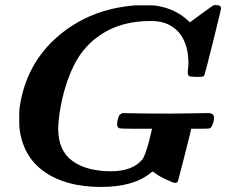

<svg xmlns="http://www.w3.org/2000/svg" viewBox="-20 -723 927 759"><path d="M803 -276Q826 -276 826 -258Q826 -241 817 -223Q814 -219 810 -216Q806 -214 771 -214H736Q736 -211 710 -109Q684 -7 683 -5Q678 0 671 0Q665 0 635.5 -14Q606 -28 597 -36Q593 -38 590 -40.5Q587 -43 586 -44Q585 -45 582.5 -44Q580 -43 576 -40Q509 16 379 16Q241 16 155.5 -44Q70 -104 57 -217Q56 -225 56 -255Q56 -285 57 -294Q81 -469 208.5 -579Q336 -689 518 -702H540Q586 -702 595 -701Q675 -689 726 -639L731 -635L776 -668Q821 -701 824 -702Q826 -703 832 -703Q854 -703 854 -690Q854 -686 822 -557.5Q790 -429 788 -426Q785 -421 780.5 -420Q776 -419 755 -419Q734 -420 730 -421Q726 -422 724 -427Q722 -433 722 -437Q722 -442 723.5 -453.5Q725 -465 725 -469Q725 -590 642 -628Q616 -640 575 -640Q467 -640 389.5 -593Q312 -546 272 -464Q232 -384 215 -273Q210 -236 210 -214Q210 -128 266 -87Q322 -46 419 -46Q504 -46 543 -93Q554 -108 569 -164L581 -214H519Q457 -214 452 -216Q443 -220 443 -230Q443 -250 452 -268Q457 -273 464 -276L514 -275Q546 -274 657 -274Q697 -274 742.5 -275Q788 -276 803 -276Z"/></svg>

Font: MathJax_Math
Style: Bold Italic
Weight: 700
Version: Version 1.1